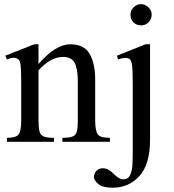

<svg xmlns="http://www.w3.org/2000/svg" viewBox="-20 -669 819 906"><path d="M498.5 0H274.4V-18.6Q307.6 -18.6 323 -24.9Q338.4 -31.2 342.8 -49.1Q347.2 -66.9 347.2 -101.1V-283.7Q347.2 -344.7 332 -372.6Q316.9 -400.4 277.3 -400.4Q219.2 -400.4 161.6 -336.9V-101.1Q161.6 -66.4 166.5 -48.6Q171.4 -30.8 187 -24.7Q202.6 -18.6 234.9 -18.6V0H12.7V-18.6Q54.7 -18.6 67.4 -34.2Q80.1 -49.8 80.1 -101.1V-267.6Q80.1 -320.8 78.6 -345.5Q77.1 -370.1 74 -378.2Q70.8 -386.2 65.4 -389.6Q48.8 -403.8 12.7 -388.7L4.9 -406.2L141.6 -460H161.6V-366.7Q241.7 -460 312 -460Q377.4 -460 403.3 -414.1Q429.2 -368.2 429.2 -293V-101.1Q429.2 -51.3 441.4 -34.9Q453.6 -18.6 498.5 -18.6ZM695.8 -599.6Q695.8 -579.6 681.6 -564.5Q667.5 -549.3 645.5 -549.3Q624 -549.3 609.9 -563.5Q595.7 -577.6 595.7 -599.6Q595.7 -620.1 610.8 -634.8Q626 -649.4 645.5 -649.4Q664.1 -649.4 679.9 -634.8Q695.8 -620.1 695.8 -599.6ZM688 -460V-9.3Q688 106.4 637.9 161.6Q587.9 216.8 511.2 216.8Q464.4 216.8 444.3 199.7Q424.3 182.6 423.3 167.5Q423.3 149.4 435.3 137.2Q447.3 125 463.9 125Q481 125 493.4 132.6Q505.9 140.1 521.5 156.2Q543.9 177.2 561 177.2Q584.5 177.2 594 157Q603.5 136.7 605 106.4Q606.4 76.2 606.4 45.9V-272.5Q606.4 -335.4 603.3 -359.6Q600.1 -383.8 592.3 -389.6Q575.7 -402.3 537.1 -388.7L531.7 -406.2L667 -460Z"/></svg>

Font: BabelStone Roman
Style: Regular
Weight: 400
Designer: Walt Agee, Victor Gaultney, Peter Martin, Debbi Hosken, Becca Hirsbrunner (SIL); Andrew West (BabelStone)
Foundry: BabelStone
Version: Version 16.000